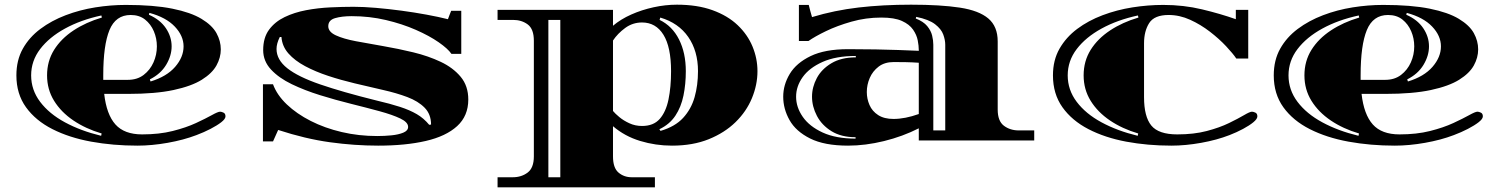

<svg xmlns="http://www.w3.org/2000/svg" viewBox="-20 -600 6393 820"><path d="M567 22Q463 22 369.5 5Q276 -12 204 -48.5Q132 -85 91 -142Q50 -199 50 -278Q50 -343 77.5 -392Q105 -441 152.5 -476.5Q200 -512 260.5 -535Q321 -558 387 -568.5Q453 -579 517 -579Q637 -579 716 -563Q795 -547 840.5 -519.5Q886 -492 904.5 -458.5Q923 -425 923 -389Q923 -354 904.5 -320.5Q886 -287 842 -259.5Q798 -232 721 -215.5Q644 -199 526 -199H425Q435 -111 473 -68.5Q511 -26 587 -26Q660 -26 717.5 -40.5Q775 -55 817 -74.5Q859 -94 885 -108.5Q911 -123 920 -123Q926 -123 934.5 -119Q943 -115 943 -103Q943 -92 925 -78Q907 -64 879 -49.5Q851 -35 819 -23Q764 -2 696 10Q628 22 567 22ZM623 -252Q692 -273 728 -314.5Q764 -356 764 -402Q764 -447 726.5 -486.5Q689 -526 618 -545L616 -537Q664 -516 688.5 -479.5Q713 -443 713 -402Q713 -362 689.5 -323Q666 -284 620 -261ZM421 -279Q421 -268 421 -259H526Q566 -259 593.5 -280Q621 -301 635.5 -333.5Q650 -366 650 -402Q650 -436 637 -466.5Q624 -497 599.5 -516.5Q575 -536 538 -536Q474 -536 447.5 -471.5Q421 -407 421 -279ZM412 -20 414 -30Q346 -50 293.5 -85.5Q241 -121 211 -169.5Q181 -218 181 -278Q181 -339 211 -387Q241 -435 294 -470Q347 -505 415 -525L413 -534Q325 -515 257.5 -478Q190 -441 151.5 -390.5Q113 -340 113 -278Q113 -216 151.5 -165Q190 -114 257.5 -77.5Q325 -41 412 -20Z M1595 22Q1494 22 1389 7.5Q1284 -7 1168 -45L1146 4H1103V-240H1146Q1163 -194 1205 -154Q1247 -114 1307 -83.5Q1367 -53 1439.5 -36Q1512 -19 1591 -19Q1622 -19 1652 -22Q1682 -25 1702.5 -33.5Q1723 -42 1723 -58Q1723 -78 1689.5 -94Q1656 -110 1601 -125Q1546 -140 1479.5 -156.5Q1413 -173 1347 -193.5Q1281 -214 1226 -240.5Q1171 -267 1137.5 -303Q1104 -339 1104 -386Q1104 -439 1129 -473Q1154 -507 1195.5 -527Q1237 -547 1287.5 -556.5Q1338 -566 1391 -568.5Q1444 -571 1490 -571Q1532 -571 1585 -566.5Q1638 -562 1694 -554.5Q1750 -547 1801.5 -537.5Q1853 -528 1893 -518Q1896 -527 1900 -536.5Q1904 -546 1907 -554H1950V-370H1908Q1893 -392 1853.5 -419.5Q1814 -447 1756 -472.5Q1698 -498 1628 -514.5Q1558 -531 1482 -531Q1440 -531 1411 -522.5Q1382 -514 1382 -488Q1382 -464 1414.5 -449Q1447 -434 1500 -424Q1553 -414 1617 -403Q1681 -392 1745 -376.5Q1809 -361 1862 -336Q1915 -311 1947.5 -272Q1980 -233 1980 -175Q1980 -105 1932.5 -61.5Q1885 -18 1798.5 2Q1712 22 1595 22ZM1813 -67 1821 -68Q1821 -112 1793.5 -140Q1766 -168 1719.5 -185.5Q1673 -203 1615 -216Q1557 -229 1495 -244Q1436 -258 1381.5 -276Q1327 -294 1283 -317.5Q1239 -341 1212 -371.5Q1185 -402 1182 -442H1175Q1161 -414 1161 -391Q1161 -345 1207 -308.5Q1253 -272 1347.5 -239.5Q1442 -207 1587 -171Q1647 -157 1688.5 -143.5Q1730 -130 1760 -112.5Q1790 -95 1813 -67Z M2105 200V157H2170Q2207 157 2233.5 137Q2260 117 2260 68V-426Q2260 -476 2234 -495.5Q2208 -515 2171 -515H2105V-558H2598V-490Q2631 -518 2676 -538Q2721 -558 2771.5 -569Q2822 -580 2871 -580Q2958 -580 3023 -556.5Q3088 -533 3130.5 -492.5Q3173 -452 3194 -401Q3215 -350 3215 -296Q3215 -238 3191.5 -181Q3168 -124 3121.5 -78.5Q3075 -33 3007 -5.5Q2939 22 2850 22Q2780 22 2714 2Q2648 -18 2598 -61V68Q2598 117 2621.5 137Q2645 157 2678 157H2777V200ZM2801 -41Q2863 -59 2897.5 -96.5Q2932 -134 2946.5 -185Q2961 -236 2961 -296Q2961 -382 2919.5 -442Q2878 -502 2800 -525L2797 -515Q2851 -489 2880 -431.5Q2909 -374 2909 -296Q2909 -241 2899 -192Q2889 -143 2864.5 -106Q2840 -69 2796 -48ZM2322 157H2373V-515H2322ZM2722 -62Q2771 -62 2797.5 -92Q2824 -122 2835 -175Q2846 -228 2846 -296Q2846 -399 2813.5 -451.5Q2781 -504 2722 -504Q2682 -504 2650 -480.5Q2618 -457 2598 -427V-126Q2607 -115 2625 -100Q2643 -85 2668 -73.5Q2693 -62 2722 -62Z M3602 22Q3501 22 3440 -8.5Q3379 -39 3352 -87Q3325 -135 3325 -187Q3325 -238 3353 -284.5Q3381 -331 3442 -360.5Q3503 -390 3602 -390Q3668 -390 3719.5 -389Q3771 -388 3815.5 -386.5Q3860 -385 3904 -383V-386Q3904 -404 3899.5 -427.5Q3895 -451 3879.5 -473.5Q3864 -496 3832 -510.5Q3800 -525 3744 -525Q3678 -525 3616.5 -507.5Q3555 -490 3507.5 -467Q3460 -444 3433 -425H3392V-579H3434Q3436 -571 3440.5 -553.5Q3445 -536 3448 -527Q3544 -556 3647 -568Q3750 -580 3871 -580Q3997 -580 4079 -567.5Q4161 -555 4201 -521Q4241 -487 4241 -423V-132Q4241 -83 4267.5 -63Q4294 -43 4331 -43H4397V0H3904V-52Q3835 -17 3755.5 2.5Q3676 22 3602 22ZM3966 -43H4017V-409Q4017 -429 4008.5 -452.5Q4000 -476 3973.5 -496.5Q3947 -517 3893 -528L3891 -521Q3924 -508 3940 -488.5Q3956 -469 3961 -448Q3966 -427 3966 -409ZM3634 -8V-14Q3573 -14 3531.5 -39.5Q3490 -65 3469 -105Q3448 -145 3448 -187Q3448 -228 3468.5 -266.5Q3489 -305 3531 -330Q3573 -355 3635 -355V-361Q3550 -361 3493 -335.5Q3436 -310 3408 -270.5Q3380 -231 3380 -187Q3380 -142 3408.5 -101Q3437 -60 3493.5 -34Q3550 -8 3634 -8ZM3682 -207Q3682 -178 3693.5 -151.5Q3705 -125 3730.5 -108.5Q3756 -92 3796 -92Q3845 -92 3904 -113V-332Q3876 -334 3849 -334.5Q3822 -335 3797 -335Q3758 -335 3732.5 -315.5Q3707 -296 3694.5 -267Q3682 -238 3682 -207Z M4983 22Q4881 22 4790 5Q4699 -12 4628.5 -48.5Q4558 -85 4517.5 -142Q4477 -199 4477 -278Q4477 -343 4505 -392Q4533 -441 4580.5 -476.5Q4628 -512 4689 -535Q4750 -558 4816.5 -568.5Q4883 -579 4948 -579Q5035 -579 5114 -560Q5193 -541 5258 -518V-558H5311V-350H5260Q5246 -371 5216.5 -402.5Q5187 -434 5147.5 -464.5Q5108 -495 5063 -515.5Q5018 -536 4971 -536Q4910 -536 4888 -501.5Q4866 -467 4866 -415V-185Q4866 -102 4897 -64Q4928 -26 5008 -26Q5079 -26 5134 -40.5Q5189 -55 5229 -74.5Q5269 -94 5293.5 -108.5Q5318 -123 5327 -123Q5333 -123 5341.5 -119Q5350 -115 5350 -103Q5350 -92 5333 -78Q5316 -64 5289 -49.5Q5262 -35 5231 -23Q5177 -2 5110 10Q5043 22 4983 22ZM4839 -20 4841 -30Q4773 -50 4720.5 -85.5Q4668 -121 4638 -169.5Q4608 -218 4608 -278Q4608 -339 4638 -387Q4668 -435 4721 -470Q4774 -505 4842 -525L4840 -534Q4752 -515 4684.5 -478Q4617 -441 4578.5 -390.5Q4540 -340 4540 -278Q4540 -216 4578.5 -165Q4617 -114 4684.5 -77.5Q4752 -41 4839 -20Z M5937 22Q5833 22 5739.5 5Q5646 -12 5574 -48.5Q5502 -85 5461 -142Q5420 -199 5420 -278Q5420 -343 5447.5 -392Q5475 -441 5522.5 -476.5Q5570 -512 5630.5 -535Q5691 -558 5757 -568.5Q5823 -579 5887 -579Q6007 -579 6086 -563Q6165 -547 6210.5 -519.5Q6256 -492 6274.5 -458.5Q6293 -425 6293 -389Q6293 -354 6274.5 -320.5Q6256 -287 6212 -259.5Q6168 -232 6091 -215.5Q6014 -199 5896 -199H5795Q5805 -111 5843 -68.5Q5881 -26 5957 -26Q6030 -26 6087.5 -40.5Q6145 -55 6187 -74.5Q6229 -94 6255 -108.5Q6281 -123 6290 -123Q6296 -123 6304.5 -119Q6313 -115 6313 -103Q6313 -92 6295 -78Q6277 -64 6249 -49.5Q6221 -35 6189 -23Q6134 -2 6066 10Q5998 22 5937 22ZM5993 -252Q6062 -273 6098 -314.5Q6134 -356 6134 -402Q6134 -447 6096.5 -486.5Q6059 -526 5988 -545L5986 -537Q6034 -516 6058.5 -479.5Q6083 -443 6083 -402Q6083 -362 6059.5 -323Q6036 -284 5990 -261ZM5791 -279Q5791 -268 5791 -259H5896Q5936 -259 5963.5 -280Q5991 -301 6005.5 -333.5Q6020 -366 6020 -402Q6020 -436 6007 -466.5Q5994 -497 5969.5 -516.5Q5945 -536 5908 -536Q5844 -536 5817.5 -471.5Q5791 -407 5791 -279ZM5782 -20 5784 -30Q5716 -50 5663.5 -85.5Q5611 -121 5581 -169.5Q5551 -218 5551 -278Q5551 -339 5581 -387Q5611 -435 5664 -470Q5717 -505 5785 -525L5783 -534Q5695 -515 5627.5 -478Q5560 -441 5521.5 -390.5Q5483 -340 5483 -278Q5483 -216 5521.5 -165Q5560 -114 5627.5 -77.5Q5695 -41 5782 -20Z"/></svg>

Font: Diplomata
Style: Regular
Weight: 400
Designer: Eduardo Rodriguez Tunni
Foundry: Eduardo Rodriguez Tunni
Version: Version 1.002; ttfautohint (v1.8.4.7-5d5b);gftools[0.9.23]